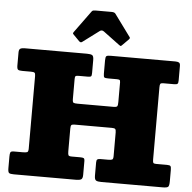

<svg xmlns="http://www.w3.org/2000/svg" viewBox="-64 -1074 1138 1138"><g transform="rotate(5 505.0 -505.0)"><path d="M370 -594V-475Q370 -456.5 376.2 -453.2Q382.5 -450 401 -450H613.5Q632.5 -450 636.2 -456Q640 -462 640 -481V-598Q640 -610 635 -612.5Q630 -615 617.5 -615H568.5Q550 -615 545 -618.8Q540 -622.5 540 -641V-719.5Q540 -740 545.2 -745Q550.5 -750 570 -750H955Q969.5 -750 977.2 -745.8Q985 -741.5 985 -725.5V-639Q985 -624.5 980.5 -619.8Q976 -615 960 -615H895.5Q881.5 -615 878.2 -609.5Q875 -604 875 -589.5V-160Q875 -146 877.8 -140.5Q880.5 -135 894.5 -135H959.5Q976.5 -135 980.8 -129.5Q985 -124 985 -106.5V-40.5Q985 -13 978.2 -6.5Q971.5 0 945 0H580Q558 0 549 -5.8Q540 -11.5 540 -35V-112.5Q540 -127 545.5 -131Q551 -135 564.5 -135H609Q626.5 -135 633.2 -138.2Q640 -141.5 640 -159V-299.5Q640 -315.5 635.2 -320.2Q630.5 -325 615.5 -325H393.5Q378 -325 374 -319.8Q370 -314.5 370 -298.5V-164.5Q370 -148 373 -141.5Q376 -135 392.5 -135H443.5Q458.5 -135 464.2 -131.8Q470 -128.5 470 -114V-32.5Q470 -10.5 460.2 -5.2Q450.5 0 430 0H60Q38.5 0 31.8 -5.2Q25 -10.5 25 -33.5V-103Q25 -120 28.2 -127.5Q31.5 -135 48.5 -135H102.5Q121 -135 128 -138.2Q135 -141.5 135 -160V-592Q135 -607.5 129.5 -611.2Q124 -615 108 -615H57.5Q38 -615 31.5 -619.8Q25 -624.5 25 -645V-722Q25 -740.5 34 -745.2Q43 -750 60 -750H430Q451.5 -750 460.8 -744.8Q470 -739.5 470 -716V-639Q470 -623 466 -619Q462 -615 446.5 -615H391.5Q378 -615 374 -611.5Q370 -608 370 -594ZM377 -820 342.5 -855Q337 -860.5 336.8 -863Q336.5 -865.5 341 -872L435 -1001Q439 -1007 444.8 -1008.2Q450.5 -1009.5 461.5 -1009.5H554Q571 -1009.5 577 -1001L673 -870Q678.5 -864.5 669 -855L632 -818Q626.5 -812.5 624.5 -812.8Q622.5 -813 616 -817.5L518.5 -890Q505.5 -899.5 493.5 -890.5L395 -817Q386.5 -810.5 377 -820Z"/></g></svg>

Font: Besley* Fatface
Style: Regular
Weight: 900
Designer: Owen Earl
Foundry: indestructible type*
Version: Version 3.000; ttfautohint (v1.8.3)